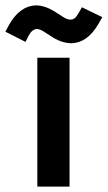

<svg xmlns="http://www.w3.org/2000/svg" viewBox="-86 -695 401 715"><path d="M53 -480V0H173V-480ZM181 -534C218 -535 252 -557 280 -605L295 -631L219 -668L206 -645C197 -629 188 -622 177 -622C168 -622 160 -625 152 -630L116 -653C93 -667 70 -675 47 -675C10 -674 -25 -651 -52 -603L-66 -577L9 -539L21 -563C30 -579 40 -586 50 -587C59 -587 68 -583 76 -578L112 -555C135 -541 158 -534 181 -534Z"/></svg>

Font: Lineal
Style: Bold
Weight: 700
Designer: Created by Frank Adebiaye with contributions from Anton Moglia & Ariel Martín Pérez
Created by Frank ADEBIAYE with FontF
Foundry: Velvetyne Type Foundry
Version: Version 2.000;Glyphs 3.2 (3227)